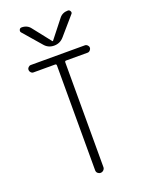

<svg xmlns="http://www.w3.org/2000/svg" viewBox="-174 -1037 848 1120"><g transform="rotate(-20 250.0 -477.5)"><path d="M82 -684.6Q73.2 -684.6 66.4 -691.9Q59.6 -699.2 59.6 -708Q59.6 -716.8 66.4 -723.6Q73.2 -730.5 82 -730.5H418Q426.8 -730.5 433.6 -723.6Q440.4 -716.8 440.4 -708Q440.4 -699.2 433.6 -691.9Q426.8 -684.6 418 -684.6H284.2Q276.4 -684.6 276.4 -675.8V-25.4Q276.4 -15.6 268.6 -7.8Q260.7 0 250 0Q240.2 0 232.4 -6.8Q224.6 -13.7 224.6 -25.4V-675.8Q224.6 -684.6 215.8 -684.6ZM338.9 -928.7Q358.4 -955.1 393.6 -955.1Q403.3 -955.1 408.2 -945.3Q413.1 -935.5 406.2 -928.7L311.5 -819.3Q287.1 -790 249.5 -790Q211.9 -790 188.5 -819.3L93.8 -928.7Q87.9 -935.5 91.8 -945.3Q95.7 -955.1 106.4 -955.1Q141.6 -955.1 161.1 -928.7L248 -818.4Q249 -817.4 250 -817.4L252 -818.4Z"/></g></svg>

Font: Rounded-X Mgen+ 1m light
Style: Regular
Weight: 200
Designer: [Source Han Sans]
Ryoko NISHIZUKA  (kana & ideographs); Paul D. Hunt (Latin, Greek & Cyrillic); Wenlong ZHANG  (bopomofo
Version: Version 1.059.20150602